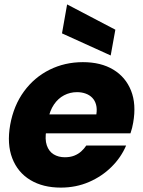

<svg xmlns="http://www.w3.org/2000/svg" viewBox="-20 -850 656 878"><path d="M169.4 -240.2 185.4 -326.9H420.6Q424.5 -351.9 419.4 -371Q414.3 -390.1 402 -402.8Q389.8 -415.5 371.8 -422Q353.7 -428.6 332.2 -428.6Q300.3 -428.6 272.9 -414.2Q245.5 -399.8 226.7 -372Q207.9 -344.3 200 -303.5L191.9 -254.7Q184.5 -213.2 194 -185.4Q203.5 -157.6 225.4 -144.2Q247.3 -130.9 276.5 -130.9Q301 -130.9 319.5 -138.2Q338.1 -145.5 351.7 -158Q365.4 -170.5 374.6 -184.6H556.8Q533.8 -130.3 489.9 -86.8Q446 -43.3 386.8 -17.7Q327.5 7.9 257.9 7.9Q176.3 7.9 118.7 -26.8Q61.1 -61.5 36.1 -126.3Q11.1 -191.1 26.6 -279.2Q42.6 -367.8 89.7 -432Q136.7 -496.3 206.6 -531.1Q276.4 -565.8 359 -565.8Q441.2 -565.8 497.8 -531.8Q554.4 -497.8 579.2 -435.7Q604 -373.6 589 -288.9Q587 -277.5 584 -265Q581 -252.6 576.6 -240.2ZM263.5 -697.4 286.9 -829.8 507.5 -714.2 486.2 -596.3Z"/></svg>

Font: Poppins Variable
Style: Italic
Weight: 100
Italic angle: -10°
Designer: Jonny Pinhorn
Foundry: Indian Type Foundry
Version: Version 6.000